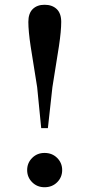

<svg xmlns="http://www.w3.org/2000/svg" viewBox="-20 -772 375 806"><path d="M167 14Q136 14 115 -7Q94 -28 94 -58Q94 -88 115 -109Q136 -130 167 -130Q199 -130 220 -109Q241 -88 241 -58Q241 -28 220 -7Q199 14 167 14ZM167 -752Q199 -752 218 -734Q237 -716 237 -680Q237 -642 227.5 -578.5Q218 -515 200 -406L181 -234H153L136 -406Q118 -515 108.5 -578.5Q99 -642 99 -680Q99 -716 117.5 -734Q136 -752 167 -752Z"/></svg>

Font: Noto Serif TC ExtraLight SemiBold
Style: Regular
Weight: 600
Version: Version 2.003-H1;hotconv 1.1.1;makeotfexe 2.6.0